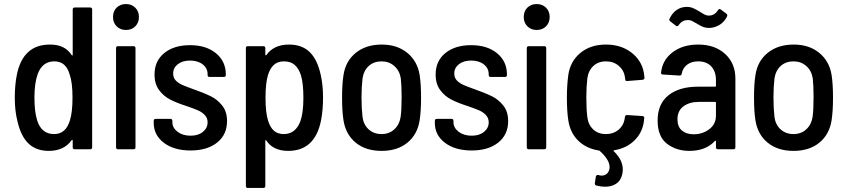

<svg xmlns="http://www.w3.org/2000/svg" viewBox="-20 -737 4173 948"><path d="M349 -700H425Q435 -700 435 -690V-10Q435 0 425 0H349Q339 0 339 -10V-43Q339 -45 337 -46Q335 -47 334 -45Q296 8 221 8Q159 8 121 -28Q83 -64 66 -139Q53 -190 53 -253Q53 -317 63 -367Q93 -517 226 -517Q265 -517 291 -504Q317 -491 334 -465Q336 -463 337.5 -463Q339 -463 339 -466V-690Q339 -700 349 -700ZM338 -255Q338 -330 324 -369Q315 -401 296.5 -417.5Q278 -434 248 -434Q189 -434 166 -371Q150 -326 150 -255Q150 -187 163 -144Q184 -75 247 -75Q305 -75 325 -142Q338 -182 338 -255Z M538 -653Q538 -682 556 -699.5Q574 -717 602 -717Q630 -717 648 -699Q666 -681 666 -653Q666 -625 648 -607Q630 -589 602 -589Q574 -589 556 -607Q538 -625 538 -653ZM563 -509H639Q649 -509 649 -499V-10Q649 0 639 0H563Q553 0 553 -10V-499Q553 -509 563 -509Z M739 -130V-140Q739 -150 749 -150H821Q831 -150 831 -140V-134Q831 -106 856.5 -86.5Q882 -67 921 -67Q959 -67 982 -86Q1005 -105 1005 -133Q1005 -154 991.5 -168.5Q978 -183 959 -191.5Q940 -200 902 -213Q855 -228 822 -244.5Q789 -261 766 -291.5Q743 -322 743 -369Q743 -436 791 -475Q839 -514 918 -514Q998 -514 1046.5 -474Q1095 -434 1095 -369V-367Q1095 -357 1085 -357H1015Q1005 -357 1005 -367V-371Q1005 -400 981 -419Q957 -438 918 -438Q881 -438 858 -420Q835 -402 835 -374Q835 -353 848 -339.5Q861 -326 880.5 -317.5Q900 -309 939 -295Q988 -278 1020.5 -262Q1053 -246 1077 -216Q1101 -186 1101 -139Q1101 -72 1052 -33Q1003 6 921 6Q839 6 789 -32Q739 -70 739 -130Z M1575 -256Q1575 -192 1565 -142Q1535 8 1403 8Q1329 8 1295 -43Q1294 -46 1292 -45.5Q1290 -45 1290 -42V181Q1290 191 1280 191H1204Q1194 191 1194 181V-499Q1194 -509 1204 -509H1280Q1290 -509 1290 -499V-467Q1290 -465 1291.5 -464Q1293 -463 1295 -465Q1332 -517 1407 -517Q1470 -517 1508 -481Q1546 -445 1563 -370Q1575 -318 1575 -256ZM1478 -254Q1478 -325 1466 -365Q1455 -399 1435 -416.5Q1415 -434 1382 -434Q1351 -434 1332 -416.5Q1313 -399 1303 -366Q1291 -326 1291 -254Q1291 -180 1304 -140Q1314 -108 1332.5 -91.5Q1351 -75 1381 -75Q1439 -75 1463 -138Q1478 -180 1478 -254Z M1676 -143Q1669 -186 1669 -255Q1669 -324 1676 -366Q1686 -435 1736.5 -476Q1787 -517 1865 -517Q1941 -517 1991 -476Q2041 -435 2052 -367Q2059 -322 2059 -255Q2059 -188 2052 -143Q2041 -73 1991.5 -32.5Q1942 8 1864 8Q1786 8 1736.5 -32.5Q1687 -73 1676 -143ZM1958 -159Q1963 -193 1963 -255Q1963 -315 1959 -350Q1953 -388 1927 -411Q1901 -434 1864 -434Q1826 -434 1801 -411.5Q1776 -389 1770 -350Q1765 -307 1765 -255Q1765 -202 1770 -159Q1775 -121 1800.5 -98Q1826 -75 1864 -75Q1901 -75 1926.5 -98Q1952 -121 1958 -159Z M2127 -130V-140Q2127 -150 2137 -150H2209Q2219 -150 2219 -140V-134Q2219 -106 2244.5 -86.5Q2270 -67 2309 -67Q2347 -67 2370 -86Q2393 -105 2393 -133Q2393 -154 2379.5 -168.5Q2366 -183 2347 -191.5Q2328 -200 2290 -213Q2243 -228 2210 -244.5Q2177 -261 2154 -291.5Q2131 -322 2131 -369Q2131 -436 2179 -475Q2227 -514 2306 -514Q2386 -514 2434.5 -474Q2483 -434 2483 -369V-367Q2483 -357 2473 -357H2403Q2393 -357 2393 -367V-371Q2393 -400 2369 -419Q2345 -438 2306 -438Q2269 -438 2246 -420Q2223 -402 2223 -374Q2223 -353 2236 -339.5Q2249 -326 2268.5 -317.5Q2288 -309 2327 -295Q2376 -278 2408.5 -262Q2441 -246 2465 -216Q2489 -186 2489 -139Q2489 -72 2440 -33Q2391 6 2309 6Q2227 6 2177 -32Q2127 -70 2127 -130Z M2566 -653Q2566 -682 2584 -699.5Q2602 -717 2630 -717Q2658 -717 2676 -699Q2694 -681 2694 -653Q2694 -625 2676 -607Q2658 -589 2630 -589Q2602 -589 2584 -607Q2566 -625 2566 -653ZM2591 -509H2667Q2677 -509 2677 -499V-10Q2677 0 2667 0H2591Q2581 0 2581 -10V-499Q2581 -509 2591 -509Z M3065 -156 3066 -160Q3066 -169 3077 -169L3152 -164Q3156 -164 3158.5 -161.5Q3161 -159 3161 -155Q3161 -150 3159 -136Q3151 -81 3112 -43Q3073 -5 3012 5Q3006 7 3011 10Q3055 53 3055 100Q3055 113 3052 125Q3044 157 3021 171Q2998 185 2968 185Q2948 185 2924 179Q2916 176 2917 167L2922 135Q2923 131 2926 128.5Q2929 126 2934 127Q2943 130 2951 130Q2965 130 2975 122Q2985 114 2989 98L2990 89Q2990 69 2976.5 48Q2963 27 2941 8Q2940 6 2936 6Q2874 -4 2834.5 -43Q2795 -82 2786 -143Q2779 -188 2779 -256Q2779 -315 2786 -367Q2796 -435 2846 -476Q2896 -517 2972 -517Q3046 -517 3097 -478Q3148 -439 3159 -378L3162 -354V-352Q3162 -345 3153 -343L3077 -337H3075Q3067 -337 3067 -346L3065 -360Q3060 -391 3034.5 -412.5Q3009 -434 2972 -434Q2934 -434 2909.5 -411Q2885 -388 2880 -350Q2875 -308 2875 -255Q2875 -200 2880 -158Q2885 -120 2909.5 -97.5Q2934 -75 2972 -75Q3008 -75 3032.5 -95Q3057 -115 3063 -144Q3065 -152 3065 -156Z M3611 -349V-10Q3611 0 3601 0H3525Q3515 0 3515 -10V-40Q3515 -42 3513.5 -42.5Q3512 -43 3510 -41Q3465 8 3384 8Q3319 8 3273 -27.5Q3227 -63 3227 -142Q3227 -224 3280.5 -266.5Q3334 -309 3426 -309H3511Q3515 -309 3515 -313V-341Q3515 -384 3492 -409Q3469 -434 3427 -434Q3394 -434 3372.5 -417.5Q3351 -401 3346 -373Q3345 -364 3335 -364L3253 -369Q3249 -369 3246 -371.5Q3243 -374 3244 -378Q3250 -440 3300.5 -478.5Q3351 -517 3427 -517Q3510 -517 3560.5 -470.5Q3611 -424 3611 -349ZM3515 -166V-230Q3515 -234 3511 -234H3433Q3384 -234 3354.5 -212Q3325 -190 3325 -148Q3325 -111 3347 -92.5Q3369 -74 3405 -74Q3449 -74 3482 -99Q3515 -124 3515 -166ZM3423 -619Q3417 -622 3408 -627.5Q3399 -633 3392 -635.5Q3385 -638 3377 -638Q3363 -638 3352 -632.5Q3341 -627 3331 -613Q3325 -604 3317 -610L3289 -632Q3282 -638 3286 -645Q3300 -674 3322 -688.5Q3344 -703 3371 -703Q3388 -703 3402 -697Q3416 -691 3434 -680Q3438 -678 3447 -672Q3456 -666 3464 -663Q3472 -660 3480 -660Q3508 -660 3525 -687Q3531 -696 3539 -690L3567 -669Q3571 -666 3571 -662Q3571 -658 3568 -652Q3553 -625 3529 -612Q3505 -599 3481 -599Q3465 -599 3452 -604Q3439 -609 3423 -619Z M3710 -143Q3703 -186 3703 -255Q3703 -324 3710 -366Q3720 -435 3770.5 -476Q3821 -517 3899 -517Q3975 -517 4025 -476Q4075 -435 4086 -367Q4093 -322 4093 -255Q4093 -188 4086 -143Q4075 -73 4025.5 -32.5Q3976 8 3898 8Q3820 8 3770.5 -32.5Q3721 -73 3710 -143ZM3992 -159Q3997 -193 3997 -255Q3997 -315 3993 -350Q3987 -388 3961 -411Q3935 -434 3898 -434Q3860 -434 3835 -411.5Q3810 -389 3804 -350Q3799 -307 3799 -255Q3799 -202 3804 -159Q3809 -121 3834.5 -98Q3860 -75 3898 -75Q3935 -75 3960.5 -98Q3986 -121 3992 -159Z"/></svg>

Font: Barlow Semi Condensed Medium
Style: Regular
Weight: 500
Width: 4
Designer: Jeremy Tribby
Foundry: Tribby Type
Version: Version 1.422; ttfautohint (v1.8)